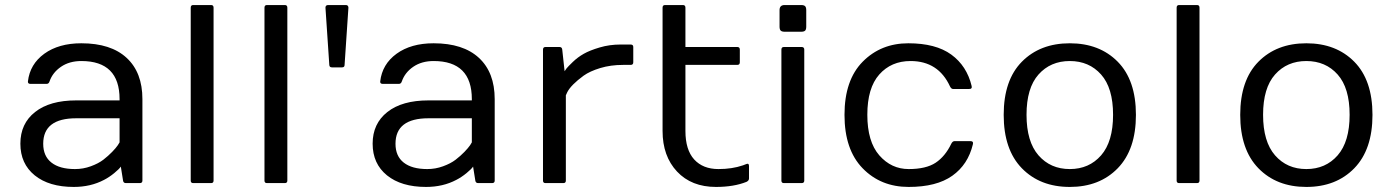

<svg xmlns="http://www.w3.org/2000/svg" viewBox="-20 -720 5477 755"><path d="M60.1 -155C60.1 -102.5 78.9 -61 116.5 -30.5C154.1 -0.1 205.2 15.1 270 15.1C314.3 15.1 354 5.9 389.2 -12.7C402.5 -19.5 415.9 -28.4 429.2 -39.3C442.5 -50.2 451.2 -58.8 455.1 -64.9L463.9 -9.8C464.8 -3.3 468.6 0 475.1 0H529.8C536.6 0 540 -3.3 540 -9.8V-330.1C540 -400.1 519.4 -454.2 478 -492.4C436.7 -530.7 377.3 -549.8 299.8 -549.8C240.6 -549.8 192.1 -536.1 154.3 -508.8C116.5 -481.4 95.1 -445.1 89.8 -399.9C89.2 -393.4 92.6 -390.1 100.1 -390.1H163.1C168.9 -390.1 172.9 -393.4 174.8 -399.9C182.9 -423.3 198 -442.5 220 -457.5C241.9 -472.5 268.6 -480 299.8 -480C400.1 -480 450.2 -430 450.2 -330.1V-325.2H279.8C210.4 -325.2 156.5 -310 117.9 -279.5C79.3 -249.1 60.1 -207.6 60.1 -155ZM149.9 -154.8C149.9 -221.5 193.2 -254.9 279.8 -254.9H450.2V-160.2C450.2 -159.5 447.8 -155.7 443.1 -148.7C438.4 -141.7 431 -133 420.9 -122.6C410.8 -112.1 399.3 -102 386.5 -92C373.6 -82.1 357.2 -73.5 337.2 -66.2C317.1 -58.8 296.4 -55.2 274.9 -55.2C234.9 -55.2 204 -63.6 182.4 -80.6C160.7 -97.5 149.9 -122.2 149.9 -154.8Z M730 -9.8C730 -3.3 733.2 0 739.7 0H810.1C816.6 0 819.8 -3.3 819.8 -9.8V-689.9C819.8 -696.8 816.6 -700.2 810.1 -700.2H739.7C733.2 -700.2 730 -696.8 730 -689.9Z M1020 -9.8C1020 -3.3 1023.3 0 1029.8 0H1100.1C1106.6 0 1109.9 -3.3 1109.9 -9.8V-689.9C1109.9 -696.8 1106.6 -700.2 1100.1 -700.2H1029.8C1023.3 -700.2 1020 -696.8 1020 -689.9Z M1259.8 -689.9 1274.9 -464.8C1275.2 -458.3 1278.6 -455.1 1285.2 -455.1H1325.2C1331.7 -455.1 1335 -458.3 1335 -464.8L1350.1 -689.9C1349.8 -696.8 1346.4 -700.2 1339.8 -700.2H1270C1263.2 -699.9 1259.8 -696.5 1259.8 -689.9Z M1445.3 -155C1445.3 -102.5 1464.1 -61 1501.7 -30.5C1539.3 -0.1 1590.5 15.1 1655.3 15.1C1699.5 15.1 1739.3 5.9 1774.4 -12.7C1787.8 -19.5 1801.1 -28.4 1814.5 -39.3C1827.8 -50.2 1836.4 -58.8 1840.3 -64.9L1849.1 -9.8C1850.1 -3.3 1853.8 0 1860.4 0H1915C1921.9 0 1925.3 -3.3 1925.3 -9.8V-330.1C1925.3 -400.1 1904.6 -454.2 1863.3 -492.4C1821.9 -530.7 1762.5 -549.8 1685.1 -549.8C1625.8 -549.8 1577.3 -536.1 1539.6 -508.8C1501.8 -481.4 1480.3 -445.1 1475.1 -399.9C1474.4 -393.4 1477.9 -390.1 1485.4 -390.1H1548.3C1554.2 -390.1 1558.1 -393.4 1560.1 -399.9C1568.2 -423.3 1583.3 -442.5 1605.2 -457.5C1627.2 -472.5 1653.8 -480 1685.1 -480C1785.3 -480 1835.4 -430 1835.4 -330.1V-325.2H1665C1595.7 -325.2 1541.7 -310 1503.2 -279.5C1464.6 -249.1 1445.3 -207.6 1445.3 -155ZM1535.2 -154.8C1535.2 -221.5 1578.5 -254.9 1665 -254.9H1835.4V-160.2C1835.4 -159.5 1833.1 -155.7 1828.4 -148.7C1823.6 -141.7 1816.2 -133 1806.2 -122.6C1796.1 -112.1 1784.6 -102 1771.7 -92C1758.9 -82.1 1742.4 -73.5 1722.4 -66.2C1702.4 -58.8 1681.6 -55.2 1660.2 -55.2C1620.1 -55.2 1589.3 -63.6 1567.6 -80.6C1546 -97.5 1535.2 -122.2 1535.2 -154.8Z M2115.2 -9.8C2115.2 -3.3 2118.5 0 2125 0H2195.3C2201.8 0 2205.1 -3.3 2205.1 -9.8V-345.2L2210.9 -357.9C2220.7 -376.8 2242 -398.3 2274.9 -422.4C2291.2 -434.1 2313 -444.1 2340.3 -452.4C2367.7 -460.7 2397.6 -464.8 2430.2 -464.8H2460C2466.8 -464.8 2470.2 -468.3 2470.2 -475.1V-535.2C2470.2 -541.7 2466.8 -544.9 2460 -544.9H2419.9C2391.3 -544.9 2364 -541.1 2338.1 -533.4C2312.3 -525.8 2291.4 -517.5 2275.6 -508.5C2259.8 -499.6 2245.5 -488.9 2232.7 -476.6C2219.8 -464.2 2211.6 -455.7 2208 -451.2L2200.2 -439.9L2190.9 -524.9C2190.3 -531.7 2186.7 -535.2 2180.2 -535.2H2125C2118.5 -535.2 2115.2 -531.7 2115.2 -524.9Z M2585.4 -205.1C2585.4 -139 2604.4 -85.8 2642.3 -45.4C2680.3 -5 2731.3 15.1 2795.4 15.1C2842 15.1 2882 8.5 2915.5 -4.9C2922 -8.1 2925.3 -12.5 2925.3 -18.1V-66.9C2925.3 -75 2922 -77.8 2915.5 -75.2L2901.4 -69.8C2873 -60.1 2841 -55.2 2805.2 -55.2C2764.5 -55.2 2732.7 -67.8 2709.7 -93C2686.8 -118.2 2675.3 -155.6 2675.3 -205.1V-464.8H2879.4C2885.9 -464.8 2889.2 -468.3 2889.2 -475.1V-524.9C2889.2 -531.7 2885.9 -535.2 2879.4 -535.2H2675.3V-689.9C2675.3 -696.8 2672 -700.2 2665.5 -700.2H2595.2C2588.7 -700.2 2585.4 -696.8 2585.4 -689.9Z M3045.4 -680.2V-615.2C3045.4 -607.7 3047 -602.5 3050 -599.6C3053.1 -596.7 3058.3 -595.2 3065.4 -595.2H3130.4C3137.9 -595.2 3143.1 -596.7 3146 -599.6C3148.9 -602.5 3150.4 -607.7 3150.4 -615.2V-680.2C3150.4 -687.3 3148.9 -692.5 3146 -695.6C3143.1 -698.6 3137.9 -700.2 3130.4 -700.2H3065.4C3052.1 -700.2 3045.4 -693.5 3045.4 -680.2ZM3052.7 -9.8C3052.7 -3.3 3056 0 3062.5 0H3132.3C3139.2 0 3142.6 -3.3 3142.6 -9.8V-524.9C3142.6 -531.7 3139.2 -535.2 3132.3 -535.2H3062.5C3056 -535.2 3052.7 -531.7 3052.7 -524.9Z M3372.1 -58.3C3419.6 -9.4 3479.9 15.1 3553 15.1C3626.1 15.1 3683.3 0.5 3724.6 -28.8C3766 -58.1 3793 -99.4 3805.7 -152.8C3806 -154.5 3806.2 -155.9 3806.2 -157.2C3806.5 -162.4 3803.1 -165 3795.9 -165H3732.9C3728 -164.7 3724 -161.3 3720.7 -154.8C3704.8 -121.6 3684.2 -96.7 3659.2 -80.1C3634.1 -63.5 3598.8 -55.2 3553.2 -55.2C3507.6 -55.2 3469.2 -73.2 3437.7 -109.1C3406.3 -145.1 3390.6 -198.2 3390.6 -268.6C3390.6 -338.9 3406.2 -391.7 3437.5 -427C3468.8 -462.3 3509.8 -480 3560.5 -480C3633.5 -480 3685.2 -446.6 3715.8 -379.9C3719.1 -373.4 3723 -370.1 3727.5 -370.1H3790.5C3799.3 -369.8 3802.7 -373.7 3800.8 -381.8C3788.1 -434.6 3761.4 -475.7 3720.7 -505.4C3680 -535 3623.7 -549.8 3551.8 -549.8C3479.8 -549.8 3420 -525.6 3372.3 -477.3C3324.6 -429 3300.8 -359.3 3300.8 -268.3C3300.8 -177.3 3324.5 -107.3 3372.1 -58.3Z M3998.3 -58.3C4046 -9.4 4108.8 15.1 4186.8 15.1C4264.7 15.1 4327.6 -9.4 4375.2 -58.3C4422.9 -107.3 4446.8 -177.3 4446.8 -268.3C4446.8 -359.3 4422.9 -429 4375.2 -477.3C4327.6 -525.6 4264.7 -549.8 4186.8 -549.8C4108.8 -549.8 4046 -525.6 3998.3 -477.3C3950.6 -429 3926.8 -359.3 3926.8 -268.3C3926.8 -177.3 3950.6 -107.3 3998.3 -58.3ZM4063.7 -427C4095.1 -462.3 4136.1 -480 4186.8 -480C4237.4 -480 4278.4 -462.3 4309.8 -427C4341.2 -391.7 4356.9 -338.9 4356.9 -268.6C4356.9 -198.2 4341.2 -145.1 4309.8 -109.1C4278.4 -73.2 4237.4 -55.2 4186.8 -55.2C4136.1 -55.2 4095.1 -73.2 4063.7 -109.1C4032.3 -145.1 4016.6 -198.2 4016.6 -268.6C4016.6 -338.9 4032.3 -391.7 4063.7 -427Z M4606.9 -9.8C4606.9 -3.3 4610.2 0 4616.7 0H4687C4693.5 0 4696.8 -3.3 4696.8 -9.8V-689.9C4696.8 -696.8 4693.5 -700.2 4687 -700.2H4616.7C4610.2 -700.2 4606.9 -696.8 4606.9 -689.9Z M4928.5 -58.3C4976.2 -9.4 5039 15.1 5116.9 15.1C5194.9 15.1 5257.7 -9.4 5305.4 -58.3C5353.1 -107.3 5377 -177.3 5377 -268.3C5377 -359.3 5353.1 -429 5305.4 -477.3C5257.7 -525.6 5194.9 -549.8 5116.9 -549.8C5039 -549.8 4976.2 -525.6 4928.5 -477.3C4880.8 -429 4856.9 -359.3 4856.9 -268.3C4856.9 -177.3 4880.8 -107.3 4928.5 -58.3ZM4993.9 -427C5025.3 -462.3 5066.3 -480 5116.9 -480C5167.6 -480 5208.6 -462.3 5240 -427C5271.4 -391.7 5287.1 -338.9 5287.1 -268.6C5287.1 -198.2 5271.4 -145.1 5240 -109.1C5208.6 -73.2 5167.6 -55.2 5116.9 -55.2C5066.3 -55.2 5025.3 -73.2 4993.9 -109.1C4962.5 -145.1 4946.8 -198.2 4946.8 -268.6C4946.8 -338.9 4962.5 -391.7 4993.9 -427Z"/></svg>

Font: Numans
Style: Regular
Weight: 400
Designer: Jovanny Lemonad
Foundry: Jovanny Lemonad
Version: Version 001.001